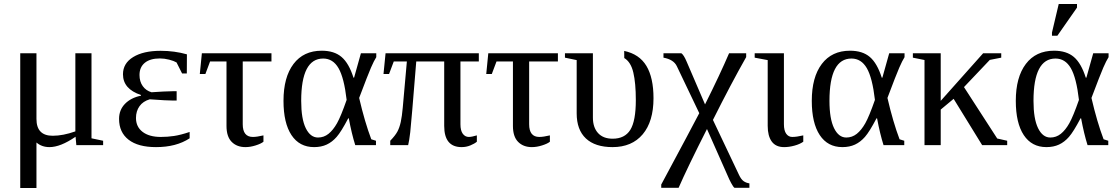

<svg xmlns="http://www.w3.org/2000/svg" viewBox="-20 -725 5580 959"><path d="M437 -459V-34.2L495.1 -22V0H361.3L357.4 -42Q282.2 9.8 227.1 9.8Q188.5 9.8 162.1 -13.2V213.9H81.1V-459H162.1V-130.9Q162.1 -46.9 243.2 -46.9Q294.9 -46.9 356.4 -68.8V-459Z M927.2 -34.2Q860.4 9.8 759.3 9.8Q669.9 9.8 622.3 -27.1Q574.7 -64 574.7 -131.3Q574.7 -175.8 604.2 -206.3Q633.8 -236.8 684.1 -247.1V-250.5Q594.2 -280.3 594.2 -354Q594.2 -408.7 645 -439.9Q695.8 -471.2 782.2 -471.2Q851.6 -471.2 913.6 -453.6L913.1 -357.9H889.6L861.8 -413.1Q848.6 -420.9 825 -427Q801.3 -433.1 778.8 -433.1Q730 -433.1 703.4 -411.4Q676.8 -389.6 676.8 -350.6Q676.8 -317.4 693.1 -294.7Q709.5 -272 736.8 -264.2Q756.3 -266.1 795.2 -267.8Q834 -269.5 846.7 -269.5H862.3V-222.7H846.7Q813.5 -222.7 728 -229Q694.3 -219.2 676.8 -194.6Q659.2 -169.9 659.2 -135.7Q659.2 -91.8 692.1 -66.4Q725.1 -41 783.2 -41Q816.9 -41 849.6 -45.9Q882.3 -50.8 927.2 -65.9Z M1029.3 -418 1005.9 -355.5H978L988.3 -459H1335.9V-418H1192.4V-104.5Q1192.4 -41 1243.2 -41Q1263.2 -41 1295.9 -48.8V-17.1Q1284.2 -7.3 1257.3 1.2Q1230.5 9.8 1206.1 9.8Q1163.1 9.8 1137.2 -16.4Q1111.3 -42.5 1111.3 -96.2V-418Z M1857.9 -22V0H1754.4Q1736.3 -57.6 1722.2 -133.8H1719.2Q1684.1 -66.9 1661.6 -41.3Q1639.2 -15.6 1611.8 -2.9Q1584.5 9.8 1548.8 9.8Q1475.6 9.8 1435.8 -50.3Q1396 -110.4 1396 -221.2Q1396 -339.4 1446 -405.5Q1496.1 -471.7 1586.9 -471.7Q1649.4 -471.7 1686 -440.4Q1722.7 -409.2 1745.6 -336.9H1748.5L1782.7 -459H1859.4V-439.5Q1848.1 -421.9 1833 -387.2Q1817.9 -352.5 1773.9 -235.8Q1801.8 -115.7 1834.5 -29.3ZM1711.4 -226.1Q1698.7 -336.4 1670.9 -384.5Q1643.1 -432.6 1594.2 -432.6Q1484.4 -432.6 1484.4 -221.2Q1484.4 -131.3 1507.3 -84.7Q1530.3 -38.1 1568.4 -38.1Q1597.7 -38.1 1620.8 -56.6Q1644 -75.2 1663.3 -109.4Q1682.6 -143.6 1711.4 -226.1Z M2059.1 -418Q2034.2 -108.9 2029.1 -64.7Q2023.9 -20.5 2018.6 0H1929.2V-22Q1954.6 -48.3 1965.1 -68.1Q1975.6 -87.9 1981.7 -115.7Q1987.8 -143.6 1991.7 -187.5L2012.2 -418H1946.8L1923.3 -355.5H1895.5L1905.8 -459H2371.6V-418H2279.8V-104.5Q2279.8 -72.8 2291.5 -56.9Q2303.2 -41 2321.8 -41Q2335.9 -41 2361.8 -48.8V-17.1Q2350.1 -7.3 2329.6 1.2Q2309.1 9.8 2285.6 9.8Q2198.7 9.8 2198.7 -96.2V-418Z M2460 -418 2436.5 -355.5H2408.7L2418.9 -459H2766.6V-418H2623V-104.5Q2623 -41 2673.8 -41Q2693.8 -41 2726.6 -48.8V-17.1Q2714.8 -7.3 2688 1.2Q2661.1 9.8 2636.7 9.8Q2593.8 9.8 2567.9 -16.4Q2542 -42.5 2542 -96.2V-418Z M3039.6 9.8Q2952.6 9.8 2906.5 -33.4Q2860.4 -76.7 2860.4 -158.7V-424.8L2801.8 -437V-459H2941.4V-137.7Q2941.4 -88.9 2967 -60.5Q2992.7 -32.2 3040 -32.2Q3100.6 -32.2 3128.2 -76.4Q3155.8 -120.6 3155.8 -225.1Q3155.8 -310.1 3143.3 -362.8Q3130.9 -415.5 3098.1 -435.1L3097.7 -470.7Q3173.3 -454.6 3208.7 -395.8Q3244.1 -336.9 3244.1 -234.4Q3244.1 -118.2 3190.2 -54.2Q3136.2 9.8 3039.6 9.8Z M3648.4 212.9Q3642.6 209 3632.1 189.5Q3621.6 169.9 3615.7 155.3L3511.2 -80.6Q3414.1 110.8 3369.6 212.9H3282.7V196.8Q3436 -88.9 3472.7 -159.7L3360.8 -394Q3345.2 -427.7 3293.9 -437V-459H3383.3Q3395.5 -450.7 3409.7 -417L3501.5 -203.6Q3576.2 -353 3621.6 -459H3707V-439.9Q3630.9 -305.7 3541 -126L3670.9 147.9Q3681.6 170.9 3694.1 179.7Q3706.5 188.5 3723.1 190.9V212.9Z M3895.5 -104.5Q3895.5 -72.8 3907 -56.9Q3918.5 -41 3937 -41Q3959.5 -41 3992.2 -48.8V-17.1Q3975.1 -4.9 3948.2 2.4Q3921.4 9.8 3896.5 9.8Q3855 9.8 3834.7 -18.1Q3814.5 -45.9 3814.5 -96.2V-424.8L3749.5 -437V-459H3895.5Z M4496.6 -22V0H4393.1Q4375 -57.6 4360.8 -133.8H4357.9Q4322.8 -66.9 4300.3 -41.3Q4277.8 -15.6 4250.5 -2.9Q4223.1 9.8 4187.5 9.8Q4114.3 9.8 4074.5 -50.3Q4034.7 -110.4 4034.7 -221.2Q4034.7 -339.4 4084.7 -405.5Q4134.8 -471.7 4225.6 -471.7Q4288.1 -471.7 4324.7 -440.4Q4361.3 -409.2 4384.3 -336.9H4387.2L4421.4 -459H4498V-439.5Q4486.8 -421.9 4471.7 -387.2Q4456.5 -352.5 4412.6 -235.8Q4440.4 -115.7 4473.1 -29.3ZM4350.1 -226.1Q4337.4 -336.4 4309.6 -384.5Q4281.7 -432.6 4232.9 -432.6Q4123 -432.6 4123 -221.2Q4123 -131.3 4146 -84.7Q4168.9 -38.1 4207 -38.1Q4236.3 -38.1 4259.5 -56.6Q4282.7 -75.2 4302 -109.4Q4321.3 -143.6 4350.1 -226.1Z M4678.7 -221.2 4890.6 -459H4981V-437L4923.8 -425.8L4794.9 -290L4960.9 -33.2L5010.7 -22V0H4885.7L4743.2 -231.4L4678.7 -177.7V0H4597.7V-425.3L4539.6 -437V-459H4678.7Z M5515.6 -22V0H5412.1Q5394 -57.6 5379.9 -133.8H5377Q5341.8 -66.9 5319.3 -41.3Q5296.9 -15.6 5269.5 -2.9Q5242.2 9.8 5206.5 9.8Q5133.3 9.8 5093.5 -50.3Q5053.7 -110.4 5053.7 -221.2Q5053.7 -339.4 5103.8 -405.5Q5153.8 -471.7 5244.6 -471.7Q5307.1 -471.7 5343.8 -440.4Q5380.4 -409.2 5403.3 -336.9H5406.2L5440.4 -459H5517.1V-439.5Q5505.9 -421.9 5490.7 -387.2Q5475.6 -352.5 5431.6 -235.8Q5459.5 -115.7 5492.2 -29.3ZM5369.1 -226.1Q5356.4 -336.4 5328.6 -384.5Q5300.8 -432.6 5252 -432.6Q5142.1 -432.6 5142.1 -221.2Q5142.1 -131.3 5165 -84.7Q5188 -38.1 5226.1 -38.1Q5255.4 -38.1 5278.6 -56.6Q5301.8 -75.2 5321 -109.4Q5340.3 -143.6 5369.1 -226.1ZM5234.4 -546.4V-562.5L5268.1 -705.1H5359.4V-687L5261.2 -546.4Z"/></svg>

Font: Tinos
Style: Regular
Weight: 400
Designer: Steve Matteson
Foundry: Monotype Imaging Inc.
Version: Version 1.23